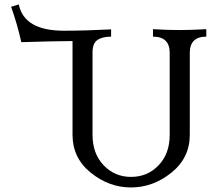

<svg xmlns="http://www.w3.org/2000/svg" viewBox="-20 -823 985 853"><path d="M562 9.8Q464.4 9.8 383.3 -55.7Q302.2 -121.1 302.2 -224.1V-640.6Q214.4 -640.1 74.7 -635.7Q56.6 -716.3 29.3 -793L63.5 -803.2Q87.4 -686.5 264.2 -686.5Q356 -686.5 473.6 -692.4V-660.2Q434.6 -660.2 412.8 -645.3Q391.1 -630.4 391.1 -590.8V-224.1Q391.1 -140.6 440.4 -88.9Q489.7 -37.1 562 -37.1Q635.3 -37.1 684.6 -88.6Q733.9 -140.1 733.9 -224.1V-588.4Q733.9 -660.2 659.7 -660.2V-693.4Q724.1 -689.5 778.8 -689.5Q825.7 -689.5 896.5 -693.4V-660.2Q823.2 -660.2 823.2 -588.4V-224.1Q823.2 -121.6 741.5 -55.9Q659.7 9.8 562 9.8Z"/></svg>

Font: Kelvinch
Style: Regular
Weight: 400
Designer: Paul James MIller
Foundry: High-Logic / Made with FontCreator
Version: Version 3.30 September 23, 2016